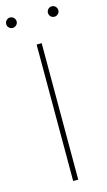

<svg xmlns="http://www.w3.org/2000/svg" viewBox="-137 -922 538 966"><g transform="rotate(-15 131.5 -438.5)"><path d="M0 0ZM117.2 0V-710.9H143.6V0ZM50.3 -849.6Q50.3 -838.4 42.2 -830.6Q34.2 -822.8 22.9 -822.8Q11.7 -822.8 3.9 -830.6Q-3.9 -838.4 -3.9 -849.6Q-3.9 -860.8 3.9 -868.9Q11.7 -877 22.9 -877Q34.2 -877 42.2 -868.9Q50.3 -860.8 50.3 -849.6ZM267.6 -849.6Q267.6 -838.4 259.5 -830.6Q251.5 -822.8 240.2 -822.8Q229 -822.8 221.2 -830.6Q213.4 -838.4 213.4 -849.6Q213.4 -860.8 221.2 -868.9Q229 -877 240.2 -877Q251.5 -877 259.5 -868.9Q267.6 -860.8 267.6 -849.6Z"/></g></svg>

Font: Heebo Thin
Style: Regular
Weight: 250
Designer: Oded Ezer
Foundry: Meir Sadan
Version: Version 2.001; ttfautohint (v1.5.14-ce02) -l 8 -r 50 -G 200 